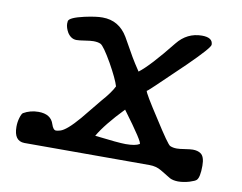

<svg xmlns="http://www.w3.org/2000/svg" viewBox="-78 -773 1179 937"><g transform="rotate(10 511.0 -305.0)"><path d="M818.4 49.3Q793 33.7 767.1 18.3Q741.2 2.9 708.5 2.9H87.9Q36.1 2 36.1 -68.4Q36.1 -91.8 42.5 -113Q48.8 -134.3 55.7 -139.2Q89.4 -158.7 129.9 -158.7Q191.9 -158.7 206.5 -110.8Q215.3 -83.5 229.5 -83.5Q236.3 -83.5 250 -87.4Q280.8 -96.2 340.3 -166Q381.3 -215.3 421.4 -265.1Q464.8 -314 480.5 -346.7Q470.2 -381.8 429.2 -455.1Q385.7 -530.8 369.6 -538.6Q356.4 -544.9 334 -544.9Q319.8 -544.9 292 -540.5Q264.2 -536.1 251 -536.1Q224.1 -536.1 206.1 -563.5Q192.9 -586.4 192.4 -606.9Q192.4 -614.7 193.4 -620.1Q198.2 -638.2 269 -654.3Q327.1 -667 357.9 -666.5Q439.5 -666.5 483.4 -592.8Q498.5 -565.9 535.2 -501.5Q550.3 -475.6 576.2 -437Q627.4 -475.6 729.5 -603.5Q777.3 -663.1 850.6 -663.6Q904.8 -663.6 904.8 -627.9Q904.8 -612.3 803.2 -512.7Q735.8 -448.2 668.9 -383.8Q631.8 -348.6 631.8 -351.6Q631.8 -340.3 706.1 -226.6Q779.8 -110.4 791.5 -106Q805.7 -99.6 825.2 -99.6Q838.4 -99.6 865 -103.8Q891.6 -107.9 903.3 -107.9Q927.7 -107.9 942.4 -97.7Q962.9 -84.5 962.9 -38.6Q962.9 19 948.2 33.7Q941.4 40.5 915 48.8Q885.3 57.6 858.4 57.6Q834 57.1 818.4 49.3ZM543.9 -242.7Q457.5 -152.8 422.4 -91.8Q540.5 -77.6 574.7 -77.6Q623.5 -77.6 643.1 -89.8Q653.3 -95.7 543.9 -242.7Z"/></g></svg>

Font: Accordance
Style: Bold
Weight: 700
Version: Version 1.2 (build January 31, 2020) Miklal Software Solutio